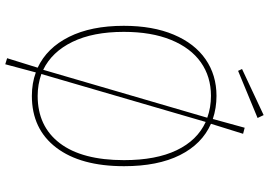

<svg xmlns="http://www.w3.org/2000/svg" viewBox="-166 -744 1021 729"><g transform="rotate(90 344.5 -379.5)"><path d="M611 -340Q611 -175 540.5 -82.5Q470 10 344 10Q296 10 255 -5L224 111L201 104L237 -12Q162 -47 120 -131Q78 -215 78 -339Q78 -449 111.5 -528.5Q145 -608 205 -649.5Q265 -691 344 -691Q390 -691 432 -677V-678L465 -798L488 -792L450 -670Q527 -636 569 -552Q611 -468 611 -340ZM245 -33 427 -656Q388 -670 344 -670Q271 -670 216.5 -631.5Q162 -593 131.5 -518.5Q101 -444 101 -339Q101 -222 139 -144Q177 -66 245 -33ZM588 -340Q588 -461 550.5 -539.5Q513 -618 443 -650L261 -26Q301 -12 344 -12Q460 -12 524 -96.5Q588 -181 588 -340ZM428 -847 249 -773 242 -788 417 -870Z"/></g></svg>

Font: Fira Sans Thin
Style: Regular
Weight: 100
Designer: bBox Type GmbH & Carrois Corporate GbR & Edenspiekermann AG
Foundry: bBox Type GmbH & Carrois Corporate GbR & Edenspiekermann AG
Version: Version 4.301